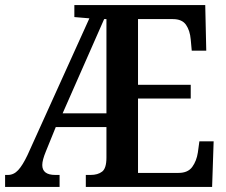

<svg xmlns="http://www.w3.org/2000/svg" viewBox="-20 -734 889 754"><path d="M0 0V-47H11Q34 -47 51.5 -66Q69 -85 88 -125L331 -662L272 -667V-714H786L790 -535H733L729 -579Q726 -614 710.5 -636.5Q695 -659 659 -659H522V-401H729V-347H522V-55H681Q718 -55 735 -78.5Q752 -102 757 -135L763 -179H819L813 0H317V-47H336Q364 -47 381 -60Q398 -73 398 -115V-235H199L160 -139Q146 -105 146 -86Q146 -47 197 -47H214V0ZM226 -289H398V-659H389Z"/></svg>

Font: Noto Serif Khmer Condensed SemiBold
Style: Regular
Weight: 600
Width: 3
Designer: Danh Hong and the Monotype Design Team
Foundry: Monotype Imaging Inc.
Version: Version 2.004; ttfautohint (v1.8.4.7-5d5b)